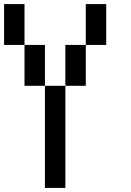

<svg xmlns="http://www.w3.org/2000/svg" viewBox="-20 -920 640 940"><path d="M0 -700V-900H100V-700ZM100 -500V-700H200V-500ZM200 0V-500H300V0ZM300 -500V-700H400V-500ZM400 -700V-900H500V-700Z"/></svg>

Font: Galmuri9 Regular
Style: Regular
Weight: 400
Designer: Lee Minseo (quiple)
Version: Version 2.399;hotconv 1.1.1;makeotfexe 2.6.0 DEVELOPMENT